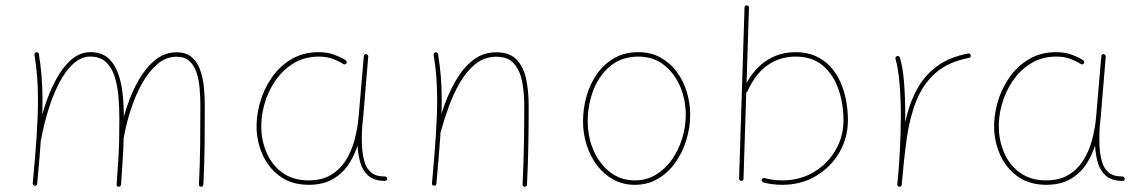

<svg xmlns="http://www.w3.org/2000/svg" viewBox="-20 -693 4309 721"><path d="M103 -4.9Q102.5 -1 105 1.5Q107.4 3.9 110.4 4.4Q113.8 4.9 116.5 2.9Q119.1 1 119.6 -2.9Q129.4 -107.4 134.5 -182.4Q139.6 -257.3 139.6 -315.9Q139.6 -364.7 136.2 -406.5Q132.8 -448.2 126 -490.2Q125.5 -494.1 122.6 -495.6Q119.6 -497.1 116.2 -496.6Q113.3 -496.1 111.1 -493.7Q108.9 -491.2 109.4 -487.3Q116.2 -445.8 119.4 -405Q122.6 -364.3 122.6 -315.9Q122.6 -258.3 117.7 -183.8Q112.8 -109.4 103 -4.9ZM117.7 -172.4Q116.7 -168 118.9 -165.8Q121.1 -163.6 124 -162.6Q127.4 -162.1 130.6 -163.8Q133.8 -165.5 134.3 -169.4Q144.5 -225.1 161.4 -280Q178.2 -335 201.7 -380.4Q225.1 -425.8 254.6 -453.1Q284.2 -480.5 319.3 -480.5Q356 -480.5 377.7 -460.2Q399.4 -439.9 410.4 -405.8Q421.4 -371.6 424.8 -329.8Q428.2 -288.1 428.2 -245.6Q428.2 -203.1 427.5 -169.9Q426.8 -136.7 424.6 -98.1Q422.4 -59.6 418 -0.5Q417.5 3.9 419.9 6.1Q422.4 8.3 425.8 8.3Q428.7 8.3 431.4 6.3Q434.1 4.4 434.6 0.5Q437.5 -44.4 439.7 -76.7Q441.9 -108.9 443.1 -135.3Q444.3 -161.6 444.8 -187.7Q445.3 -213.9 445.3 -246.1Q445.3 -292.5 440.9 -337.2Q436.5 -381.8 423.3 -418Q410.2 -454.1 385.3 -475.6Q360.4 -497.1 319.3 -497.1Q279.8 -497.1 247.1 -468.3Q214.4 -439.5 189 -391.8Q163.6 -344.2 145.8 -286.9Q127.9 -229.5 117.7 -172.4ZM428.2 -180.2Q427.7 -176.3 429.4 -173.8Q431.2 -171.4 434.1 -170.4Q437.5 -169.9 440.9 -171.1Q444.3 -172.4 444.8 -176.3Q454.1 -229.5 471.7 -283.2Q489.3 -336.9 514.4 -381.3Q539.6 -425.8 571.8 -452.9Q604 -480 643.1 -480Q673.3 -480 691.4 -463.4Q709.5 -446.8 718.3 -419.7Q727.1 -392.6 729.7 -360.4Q732.4 -328.1 732.4 -297.4Q732.4 -223.1 731.7 -152.6Q731 -82 727.1 -0.5Q726.6 3.4 729 5.9Q731.4 8.3 734.9 8.3Q738.3 8.3 740.7 6.3Q743.2 4.4 743.7 0.5Q747.6 -81.1 748.3 -152.1Q749 -223.1 749 -297.4Q749 -332.5 745.4 -367.7Q741.7 -402.8 731 -432.1Q720.2 -461.4 699.2 -479Q678.2 -496.6 643.1 -496.6Q599.1 -496.6 563.7 -468.3Q528.3 -439.9 501.5 -393.6Q474.6 -347.2 456.3 -291.3Q438 -235.4 428.2 -180.2Z M1333 -234.4Q1329.6 -234.9 1327.1 -232.7Q1324.7 -230.5 1324.2 -227.1Q1323.2 -214.4 1322.5 -200.7Q1321.8 -187 1322 -172.6Q1322.3 -158.2 1322.8 -143.1Q1324.7 -112.3 1333 -82.5Q1341.3 -52.7 1363 -33.2Q1384.8 -13.7 1425.8 -13.7Q1429.7 -13.7 1432.1 -16.1Q1434.6 -18.6 1434.1 -22Q1433.6 -25.9 1431.2 -28.1Q1428.7 -30.3 1424.8 -30.3Q1391.1 -30.3 1373.3 -45.7Q1355.5 -61 1348.4 -86.7Q1341.3 -112.3 1339.4 -143.1Q1338.9 -157.7 1338.6 -170.9Q1338.4 -184.1 1339.1 -197.5Q1339.8 -210.9 1340.8 -225.1Q1341.3 -229 1338.9 -231.4Q1336.4 -233.9 1333 -234.4ZM1138.7 -15.6Q1083.5 -15.6 1044.9 -41.5Q1006.3 -67.4 985.4 -110.6Q964.4 -153.8 961.4 -204.6Q959 -251 972.2 -299.3Q985.4 -347.7 1013.2 -388.7Q1041 -429.7 1082.3 -455.1Q1123.5 -480.5 1177.2 -480.5Q1208 -480.5 1231.2 -471.4Q1254.4 -462.4 1268.6 -452.6Q1271.5 -450.7 1275.1 -451.4Q1278.8 -452.1 1280.8 -455.1Q1282.7 -458 1281.5 -461.7Q1280.3 -465.3 1277.3 -467.3Q1261.7 -477.5 1235.8 -487.3Q1210 -497.1 1176.3 -497.1Q1117.7 -497.1 1073 -470Q1028.3 -442.9 998.8 -399.2Q969.2 -355.5 955.3 -304.2Q941.4 -252.9 943.8 -204.6Q946.8 -150.9 970 -103.8Q993.2 -56.6 1035.9 -27.8Q1078.6 1 1139.6 1Q1193.8 1 1231.4 -21.2Q1269 -43.5 1292.2 -80.6Q1315.4 -117.7 1327.6 -162.6Q1339.8 -207.5 1343.8 -252.4L1362.8 -480.5Q1363.3 -483.9 1360.8 -486.6Q1358.4 -489.3 1355 -489.7Q1351.6 -490.2 1349.1 -488Q1346.7 -485.8 1346.2 -482.4L1326.7 -254.4Q1322.8 -210 1311.3 -167.2Q1299.8 -124.5 1278.1 -90.3Q1256.3 -56.2 1222.2 -35.9Q1188 -15.6 1138.7 -15.6Z M1602.1 -4.9Q1601.6 -0.5 1604 1.7Q1606.4 3.9 1609.4 4.4Q1612.8 4.9 1615.5 2.9Q1618.2 1 1618.7 -2.9Q1628.4 -107.4 1633.5 -182.4Q1638.7 -257.3 1638.7 -315.9Q1638.7 -364.7 1635.3 -406.5Q1631.8 -448.2 1625 -490.2Q1624.5 -494.1 1621.3 -495.8Q1618.2 -497.6 1614.7 -496.6Q1611.8 -496.1 1609.9 -493.7Q1607.9 -491.2 1608.4 -487.3Q1615.2 -445.8 1618.4 -405Q1621.6 -364.3 1621.6 -315.9Q1621.6 -258.3 1616.7 -183.8Q1611.8 -109.4 1602.1 -4.9ZM1618.7 -203.6Q1617.7 -199.7 1619.1 -196.5Q1620.6 -193.4 1625 -192.4Q1628.9 -191.9 1631.8 -193.8Q1634.8 -195.8 1635.3 -198.7Q1647.5 -243.7 1665.3 -292.7Q1683.1 -341.8 1708 -384.3Q1732.9 -426.8 1766.4 -453.4Q1799.8 -480 1843.8 -480Q1888.7 -480 1911.1 -453.1Q1933.6 -426.3 1941.2 -384.5Q1948.7 -342.8 1948.7 -297.4Q1948.7 -223.1 1947.5 -152.6Q1946.3 -82 1942.4 -0.5Q1942.4 3.4 1944.6 5.9Q1946.8 8.3 1950.7 8.3Q1954.1 8.3 1956.5 6.1Q1959 3.9 1959 0.5Q1962.9 -81.1 1964.1 -152.1Q1965.3 -223.1 1965.3 -297.4Q1965.3 -348.1 1956.3 -393.8Q1947.3 -439.5 1921.1 -468Q1895 -496.6 1843.8 -496.6Q1795.4 -496.6 1758.8 -469Q1722.2 -441.4 1695.6 -397.2Q1668.9 -353 1650.1 -301.8Q1631.3 -250.5 1618.7 -203.6Z M2377 -480.5Q2433.6 -480.5 2473.4 -449Q2513.2 -417.5 2534.2 -367.7Q2555.2 -317.9 2555.2 -262.7Q2555.2 -216.3 2541.5 -172.4Q2527.8 -128.4 2502.7 -93Q2477.5 -57.6 2442.4 -36.6Q2407.2 -15.6 2363.8 -15.6Q2311 -15.6 2271.2 -46.4Q2231.4 -77.1 2209.2 -127.7Q2187 -178.2 2187 -237.3Q2187 -299.8 2208.7 -355.5Q2230.5 -411.1 2272.9 -445.8Q2315.4 -480.5 2377 -480.5ZM2377 -497.1Q2325.7 -497.1 2286.9 -474.9Q2248 -452.6 2221.9 -415.5Q2195.8 -378.4 2182.6 -332Q2169.4 -285.6 2169.4 -237.3Q2169.4 -190.9 2183.1 -148.2Q2196.8 -105.5 2222.2 -71.8Q2247.6 -38.1 2283.4 -18.6Q2319.3 1 2363.8 1Q2412.1 1 2450.7 -21.7Q2489.3 -44.4 2516.1 -82.5Q2543 -120.6 2557.4 -167.5Q2571.8 -214.4 2571.8 -262.7Q2571.8 -305.7 2559.1 -347.4Q2546.4 -389.2 2521.7 -422.9Q2497.1 -456.5 2460.7 -476.8Q2424.3 -497.1 2377 -497.1Z M2784.7 -672.9Q2781.2 -672.9 2778.6 -670.9Q2775.9 -668.9 2775.9 -665L2755.4 -22.5Q2755.4 -19 2757.6 -16.4Q2759.8 -13.7 2763.2 -13.7Q2767.1 -13.7 2769.5 -15.9Q2772 -18.1 2772 -21.5L2792.5 -664.1Q2792.5 -668 2790.5 -670.4Q2788.6 -672.9 2784.7 -672.9ZM2775.9 -346.2Q2779.3 -344.7 2782.5 -345.9Q2785.6 -347.2 2787.1 -350.6Q2816.9 -416.5 2863 -448.5Q2909.2 -480.5 2967.8 -480.5Q3030.8 -480.5 3070.3 -446.3Q3109.9 -412.1 3128.7 -357.7Q3147.5 -303.2 3147.5 -241.7Q3147.5 -180.2 3117.4 -128.7Q3087.4 -77.1 3035.4 -46.4Q2983.4 -15.6 2917.5 -15.6Q2883.3 -15.6 2851.1 -24.4Q2847.7 -25.4 2844.5 -23.4Q2841.3 -21.5 2840.3 -18.1Q2839.8 -14.6 2841.6 -11.7Q2843.3 -8.8 2846.7 -7.8Q2881.3 1 2917.5 1Q2988.3 1 3043.9 -32Q3099.6 -64.9 3131.8 -120.1Q3164.1 -175.3 3164.1 -241.7Q3164.1 -279.3 3157.2 -316.2Q3150.4 -353 3135.5 -385.7Q3120.6 -418.5 3097.7 -443.4Q3074.7 -468.3 3042.2 -482.7Q3009.8 -497.1 2967.8 -497.1Q2935.5 -497.1 2906.7 -488.3Q2877.9 -479.5 2853 -461.9Q2828.1 -444.3 2807.6 -418.2Q2787.1 -392.1 2771.5 -357.4Q2770 -354 2771.2 -350.8Q2772.5 -347.7 2775.9 -346.2Z M3625.5 -485.4Q3625 -488.8 3622.1 -491Q3619.1 -493.2 3615.7 -492.2Q3547.4 -479 3502.2 -446.8Q3457 -414.6 3429.2 -367.7Q3401.4 -320.8 3386 -262.2Q3370.6 -203.6 3363 -137.2Q3355.5 -70.8 3349.6 -0.5Q3349.1 2.9 3351.6 5.4Q3354 7.8 3357.4 8.3Q3361.3 8.8 3363.5 6.3Q3365.7 3.9 3366.2 0.5Q3373.5 -88.4 3384.3 -168Q3395 -247.6 3419.7 -311.3Q3444.3 -375 3491.7 -417.7Q3539.1 -460.4 3618.7 -475.6Q3622.1 -476.6 3624.3 -479.2Q3626.5 -481.9 3625.5 -485.4ZM3356.9 8.3Q3360.4 8.8 3363 6.6Q3365.7 4.4 3366.2 1Q3371.6 -51.8 3375.5 -121.1Q3379.4 -190.4 3379.4 -259.8Q3379.4 -324.2 3375 -381.8Q3370.6 -439.5 3359.4 -476.6Q3358.4 -480 3355.2 -481.7Q3352.1 -483.4 3348.6 -482.4Q3345.2 -481.4 3343.5 -478.3Q3341.8 -475.1 3342.8 -471.7Q3353 -437 3357.9 -380.4Q3362.8 -323.7 3362.8 -259.8Q3362.8 -190.9 3358.9 -122.1Q3355 -53.2 3349.6 -1Q3349.1 2.4 3351.3 5.1Q3353.5 7.8 3356.9 8.3Z M4102.5 -234.4Q4099.1 -234.9 4096.7 -232.7Q4094.2 -230.5 4093.8 -227.1Q4092.8 -214.4 4092 -200.7Q4091.3 -187 4091.6 -172.6Q4091.8 -158.2 4092.3 -143.1Q4094.2 -112.3 4102.5 -82.5Q4110.8 -52.7 4132.6 -33.2Q4154.3 -13.7 4195.3 -13.7Q4199.2 -13.7 4201.7 -16.1Q4204.1 -18.6 4203.6 -22Q4203.1 -25.9 4200.7 -28.1Q4198.2 -30.3 4194.3 -30.3Q4160.6 -30.3 4142.8 -45.7Q4125 -61 4117.9 -86.7Q4110.8 -112.3 4108.9 -143.1Q4108.4 -157.7 4108.2 -170.9Q4107.9 -184.1 4108.6 -197.5Q4109.4 -210.9 4110.4 -225.1Q4110.8 -229 4108.4 -231.4Q4106 -233.9 4102.5 -234.4ZM3908.2 -15.6Q3853 -15.6 3814.5 -41.5Q3775.9 -67.4 3754.9 -110.6Q3733.9 -153.8 3731 -204.6Q3728.5 -251 3741.7 -299.3Q3754.9 -347.7 3782.7 -388.7Q3810.5 -429.7 3851.8 -455.1Q3893.1 -480.5 3946.8 -480.5Q3977.5 -480.5 4000.7 -471.4Q4023.9 -462.4 4038.1 -452.6Q4041 -450.7 4044.7 -451.4Q4048.3 -452.1 4050.3 -455.1Q4052.2 -458 4051 -461.7Q4049.8 -465.3 4046.9 -467.3Q4031.2 -477.5 4005.4 -487.3Q3979.5 -497.1 3945.8 -497.1Q3887.2 -497.1 3842.5 -470Q3797.9 -442.9 3768.3 -399.2Q3738.8 -355.5 3724.9 -304.2Q3710.9 -252.9 3713.4 -204.6Q3716.3 -150.9 3739.5 -103.8Q3762.7 -56.6 3805.4 -27.8Q3848.1 1 3909.2 1Q3963.4 1 4001 -21.2Q4038.6 -43.5 4061.8 -80.6Q4085 -117.7 4097.2 -162.6Q4109.4 -207.5 4113.3 -252.4L4132.3 -480.5Q4132.8 -483.9 4130.4 -486.6Q4127.9 -489.3 4124.5 -489.7Q4121.1 -490.2 4118.7 -488Q4116.2 -485.8 4115.7 -482.4L4096.2 -254.4Q4092.3 -210 4080.8 -167.2Q4069.3 -124.5 4047.6 -90.3Q4025.9 -56.2 3991.7 -35.9Q3957.5 -15.6 3908.2 -15.6Z"/></svg>

Font: Mikhak VF
Style: Regular
Weight: 100
Designer: Amin Abedi
Version: Version 3.001